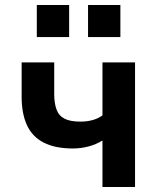

<svg xmlns="http://www.w3.org/2000/svg" viewBox="-20 -752 644 772"><path d="M392 0V-187Q366 -171 335.5 -163Q305 -155 273 -155Q202 -155 156 -178.5Q110 -202 88.5 -248.5Q67 -295 67 -363V-501H198V-373Q198 -338 207 -312.5Q216 -287 239 -275Q262 -263 303 -263Q329 -263 351.5 -269Q374 -275 392 -288V-501H523V0ZM334 -603V-732H464V-603ZM128 -603V-732H258V-603Z"/></svg>

Font: Nunito Sans 7pt SemiCondensed
Style: Bold
Weight: 700
Width: 4
Designer: Vernon Adams
Foundry: Vernon Adams
Version: Version 3.101;gftools[0.9.27]